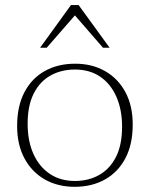

<svg xmlns="http://www.w3.org/2000/svg" viewBox="-20 -710 578 740"><path d="M268.5 -12.5Q321.5 -12.5 362.5 -35.8Q403.5 -59 427 -105.2Q450.5 -151.5 450.5 -221.5Q450.5 -287.5 428.5 -337.2Q406.5 -387 366 -414.5Q325.5 -442 269 -442Q216 -442 174.8 -419Q133.5 -396 110 -349.5Q86.5 -303 86.5 -233.5Q86.5 -167 108.5 -117.5Q130.5 -68 171.5 -40.2Q212.5 -12.5 268.5 -12.5ZM267.5 10Q203 10 153 -18.2Q103 -46.5 74.5 -99.2Q46 -152 46 -224.5Q46 -300.5 74 -354.2Q102 -408 152.5 -436.2Q203 -464.5 270 -464.5Q334.5 -464.5 384.5 -436.2Q434.5 -408 463 -355.5Q491.5 -303 491.5 -230Q491.5 -154 463.5 -100.5Q435.5 -47 385 -18.5Q334.5 10 267.5 10ZM134.5 -526 253.5 -690.5H283L402.5 -526H377L258.5 -662.5H279L160 -526Z"/></svg>

Font: Newsreader ExtraLight
Style: Regular
Weight: 250
Designer: Hugues Gentile
Foundry: Production Type
Version: Version 1.003